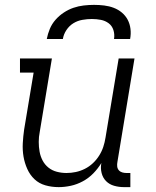

<svg xmlns="http://www.w3.org/2000/svg" viewBox="-20 -760 640 788"><path d="M221 8Q192 8 166 0.5Q140 -7 121.5 -24.5Q103 -42 92 -66.5Q81 -91 76.5 -117.5Q72 -144 73.5 -172Q75 -200 79 -228L118 -462H62V-520H193L143 -218Q139 -198 139 -177.5Q139 -157 142.5 -137.5Q146 -118 155 -101Q164 -84 179 -72Q194 -60 213.5 -55Q233 -50 253 -50Q272 -50 291 -54Q310 -58 328 -67Q346 -76 361 -90Q376 -104 387 -121.5Q398 -139 404 -157.5Q410 -176 413 -195L467 -520H532L462 -96Q460 -86 461 -77Q462 -68 467.5 -61.5Q473 -55 481.5 -52.5Q490 -50 499 -50H515V8H489Q468 8 448.5 2.5Q429 -3 415.5 -16.5Q402 -30 397 -50Q392 -70 396 -91Q382 -68 363 -48.5Q344 -29 320 -16Q296 -3 270.5 2.5Q245 8 221 8ZM172 -600Q176 -621 184.5 -641.5Q193 -662 208 -679Q223 -696 242 -708.5Q261 -721 281.5 -728Q302 -735 323.5 -737.5Q345 -740 366 -740Q387 -740 407.5 -737.5Q428 -735 446.5 -728Q465 -721 480 -708.5Q495 -696 504 -679Q513 -662 515.5 -641.5Q518 -621 514 -600H448Q451 -619 445.5 -636.5Q440 -654 426 -664.5Q412 -675 394 -678.5Q376 -682 357 -682Q338 -682 318 -678.5Q298 -675 281 -664.5Q264 -654 252.5 -636.5Q241 -619 238 -600Z"/></svg>

Font: Iosevka Etoile Light
Style: Italic
Weight: 300
Italic angle: -9°
Designer: Belleve Invis
Foundry: Belleve Invis
Version: Version 22.1.2; ttfautohint (v1.8.4)